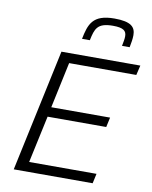

<svg xmlns="http://www.w3.org/2000/svg" viewBox="-98 -992 841 1064"><g transform="rotate(10 322.5 -460.0)"><path d="M459 -920C335 -920 318 -861 301 -778H345C359 -844 369 -879 458 -879C518 -879 534 -863 534 -833C534 -817 530 -799 526 -778H569C574 -803 578 -826 578 -847C578 -892 554 -920 459 -920ZM201 -688 54 0H498L510 -55H131L188 -320H518L530 -375H199L254 -633H632L645 -688Z"/></g></svg>

Font: Saira UNSAM Light Italic
Style: Regular
Weight: 300
Italic angle: -12°
Designer: Hector Gatti with collaboration of the Omnibus-Type team
Foundry: Omnibus-Type
Version: Version 0.072;PS 000.072;hotconv 1.0.88;makeotf.lib2.5.64775